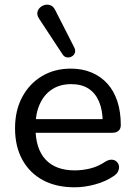

<svg xmlns="http://www.w3.org/2000/svg" viewBox="-20 -788 574 817"><path d="M298 9Q219 9 162.5 -21.5Q106 -52 75 -108.5Q44 -165 44 -242Q44 -318 74.5 -375Q105 -432 158.5 -464Q212 -496 281 -496Q330 -496 369.5 -479.5Q409 -463 437 -432Q465 -401 479.5 -356.5Q494 -312 494 -256Q494 -240 484.5 -231.5Q475 -223 457 -223H115V-281H434L417 -267Q417 -319 401.5 -355.5Q386 -392 356.5 -411Q327 -430 283 -430Q235 -430 201 -407.5Q167 -385 149 -344.5Q131 -304 131 -251V-245Q131 -155 174 -109Q217 -63 298 -63Q330 -63 363.5 -71Q397 -79 428 -100Q443 -109 455.5 -108.5Q468 -108 476 -100.5Q484 -93 486 -82.5Q488 -72 483 -60Q478 -48 464 -39Q431 -16 385.5 -3.5Q340 9 298 9ZM246 -557 146 -709Q137 -723 139 -735Q141 -747 150 -755.5Q159 -764 171 -767Q183 -770 195 -765.5Q207 -761 215 -745L296 -586Q302 -573 298.5 -563Q295 -553 285 -547.5Q275 -542 264 -544Q253 -546 246 -557Z"/></svg>

Font: Nunito Medium
Style: Regular
Weight: 500
Designer: Vernon Adams
Foundry: Vernon Adams
Version: Version 3.601